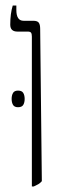

<svg xmlns="http://www.w3.org/2000/svg" viewBox="-20 -667 217 693"><path d="M95 6V-535Q95 -545 92 -549Q89 -553 80 -553H43Q17 -553 17 -578Q17 -618 26 -647H39V-631Q39 -592 65 -592H100Q115 -592 120 -585Q125 -578 125 -563L131 -13Q125 -6 118 -2Q111 2 102 6ZM22 -310Q22 -323 27 -331.5Q32 -340 45 -340Q59 -340 64 -331.5Q69 -323 69 -310Q69 -297 64 -288.5Q59 -280 45 -280Q32 -280 27 -288.5Q22 -297 22 -310Z"/></svg>

Font: Noto Serif Hebrew ExtraCondensed ExtraLight
Style: Regular
Weight: 200
Width: 2
Designer: Monotype Design Team
Foundry: Monotype Imaging Inc.
Version: Version 2.004; ttfautohint (v1.8.4.7-5d5b)